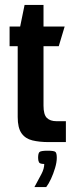

<svg xmlns="http://www.w3.org/2000/svg" viewBox="-20 -578 299 781"><path d="M178 0Q140 0 111.5 -7Q83 -14 67.5 -36Q52 -58 52 -102V-390H19V-470H62L80 -558H157V-470H243L219 -390H157V-148Q157 -112 170.5 -98.5Q184 -85 210 -85H248V0ZM120 183Q137 152 148.5 130Q160 108 160 89Q142 89 138.5 82Q135 75 135 64Q135 47 140 41Q145 35 174 35Q201 35 206 40.5Q211 46 211 64Q211 82 204 105.5Q197 129 187.5 149.5Q178 170 168 183Z"/></svg>

Font: Smooch Sans Thin
Style: Bold
Weight: 700
Version: Version 1.010